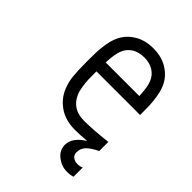

<svg xmlns="http://www.w3.org/2000/svg" viewBox="-250 -809 1166 1166"><g transform="rotate(45 333.5 -226.0)"><path d="M544.9 146.5Q567.7 146.5 583.3 138.7V217.4Q564.5 224.6 531.9 224.6Q487 224.6 447.9 194.3Q408.9 164.1 408.9 117.2Q408.9 55.3 488.3 5.2Q434.9 10.4 388 10.4Q307.3 10.4 252 -27.3Q196.6 -65.1 171.9 -125.7Q154.9 -166.7 150.4 -213.5Q145.8 -260.4 145.8 -333.3Q145.8 -384.8 146.8 -413.7Q147.8 -442.7 153.3 -480.5Q158.9 -518.2 169.9 -546.2Q191.4 -604.2 245.1 -640.6Q298.8 -677.1 375 -677.1Q451.2 -677.1 504.9 -640.6Q558.6 -604.2 580.1 -546.2Q591.1 -518.2 596.7 -480.5Q602.2 -442.7 603.2 -413.7Q604.2 -384.8 604.2 -333.3H229.2Q229.2 -289.1 229.8 -265.3Q230.5 -241.5 235.4 -208.3Q240.2 -175.1 250 -153Q287.8 -67.7 388 -67.7Q463.5 -67.7 583.3 -81.4V-3.3Q533.9 20.8 512.4 43.9Q490.9 67.1 490.9 99.6Q490.9 123 507.2 134.8Q523.4 146.5 544.9 146.5ZM248 -520.2Q234.4 -488.9 230.5 -411.5H519.5Q515.6 -488.9 502 -520.2Q487.6 -557.3 454.8 -578.1Q421.9 -599 375 -599Q328.1 -599 295.2 -578.1Q262.4 -557.3 248 -520.2Z"/></g></svg>

Font: Monoid
Style: Regular
Weight: 400
Width: 4
Monospace: yes
Designer: Andreas Larsen (@larsenwork)
Version: Version 0.61